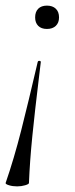

<svg xmlns="http://www.w3.org/2000/svg" viewBox="-26 -384 266 683"><path d="M119 -162 113 -112Q98 11 89 100.5Q80 190 77 267Q77 271 63.5 275Q50 279 35 279Q19 279 6 275Q-7 271 -6 267Q24 180 49.5 79.5Q75 -21 108 -163Q109 -168 114.5 -167.5Q120 -167 119 -162ZM184 -322Q184 -303 172.5 -292Q161 -281 141 -281Q121 -281 110 -292Q99 -303 99 -322Q99 -342 110 -353Q121 -364 141 -364Q161 -364 172.5 -353Q184 -342 184 -322Z"/></svg>

Font: Cormorant Garamond
Style: Italic
Weight: 400
Italic angle: -10°
Designer: Christian Thalmann (Catharsis Fonts)
Foundry: Catharsis Fonts
Version: Version 4.000